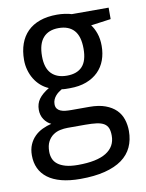

<svg xmlns="http://www.w3.org/2000/svg" viewBox="-87 -608 693 910"><g transform="rotate(-10 259.0 -153.0)"><path d="M498 -536.1V-481L401.9 -467.8Q415.5 -450.7 424.8 -424.1Q434.1 -397.5 434.1 -363.8Q434.1 -326.7 422.6 -295.2Q411.1 -263.7 387.9 -240.7Q364.7 -217.8 330.6 -204.8Q296.4 -191.9 251 -191.9Q240.2 -191.9 229.5 -192.1Q218.8 -192.4 211.9 -193.8Q203.6 -189 195.6 -182.9Q187.5 -176.8 180.9 -168.9Q174.3 -161.1 170.2 -151.4Q166 -141.6 166 -129.9Q166 -116.7 171.9 -108.6Q177.7 -100.6 187.7 -96.2Q197.8 -91.8 211.4 -90.3Q225.1 -88.9 240.2 -88.9H326.2Q371.6 -88.9 402.8 -77.4Q434.1 -65.9 453.9 -46.4Q473.6 -26.9 482.4 -0.2Q491.2 26.4 491.2 56.2Q491.2 99.1 475.3 133.3Q459.5 167.5 426.8 191.2Q394 214.8 344 227.5Q293.9 240.2 226.1 240.2Q173.8 240.2 134.8 230Q95.7 219.7 69.8 200.2Q43.9 180.7 31 153.1Q18.1 125.5 18.1 90.8Q18.1 61.5 27.6 39.3Q37.1 17.1 53.2 1Q69.3 -15.1 90.6 -25.4Q111.8 -35.6 134.8 -41Q114.3 -50.3 101.1 -70.3Q87.9 -90.3 87.9 -116.2Q87.9 -146 103.5 -167.7Q119.1 -189.5 152.8 -210Q131.8 -218.8 114.5 -234.1Q97.2 -249.5 85.2 -269.3Q73.2 -289.1 66.7 -312.5Q60.1 -335.9 60.1 -360.8Q60.1 -404.3 72.3 -438.5Q84.5 -472.7 108.4 -496.6Q132.3 -520.5 168 -533.2Q203.6 -545.9 251 -545.9Q269 -545.9 288.3 -543.2Q307.6 -540.5 320.8 -536.1ZM102.1 87.9Q102.1 106 108.4 121.6Q114.7 137.2 129.2 148.4Q143.6 159.7 167.2 166.3Q190.9 172.9 226.1 172.9Q316.9 172.9 362.1 144.8Q407.2 116.7 407.2 64Q407.2 41.5 401.4 27.3Q395.5 13.2 382.1 5.1Q368.7 -2.9 346.7 -5.9Q324.7 -8.8 293 -8.8H207Q189.9 -8.8 171.4 -4.9Q152.8 -1 137.5 9.8Q122.1 20.5 112.1 39.3Q102.1 58.1 102.1 87.9ZM147 -363.8Q147 -307.6 173.3 -280.3Q199.7 -252.9 248 -252.9Q296.9 -252.9 322 -280Q347.2 -307.1 347.2 -365.2Q347.2 -425.3 321.5 -453.6Q295.9 -481.9 247.1 -481.9Q198.7 -481.9 172.9 -452.6Q147 -423.3 147 -363.8Z"/></g></svg>

Font: Droid Sans
Style: Regular
Weight: 400
Foundry: Ascender Corporation
Version: Version 1.00 build 114